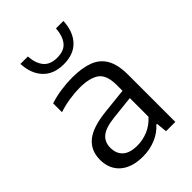

<svg xmlns="http://www.w3.org/2000/svg" viewBox="-232 -900 1014 1014"><g transform="rotate(-45 275.0 -393.0)"><path d="M225.5 9Q142.5 9 97 -31Q51.5 -71 51.5 -139.5Q51.5 -209.5 100.2 -249Q149 -288.5 258 -299L393.5 -313.5V-356Q393.5 -432 356 -458.5Q318.5 -485 244 -485Q211 -485 169.8 -479Q128.5 -473 87.5 -459.5V-525.5Q124.5 -538 169.2 -544.5Q214 -551 254 -551Q327 -551 376 -532.5Q425 -514 449.8 -470.5Q474.5 -427 474.5 -351.5V0H405L399 -61H393.5Q365 -28 320.5 -9.5Q276 9 225.5 9ZM135 -146Q135 -102 162.2 -77.5Q189.5 -53 245 -53Q285 -53 323.8 -69Q362.5 -85 393.5 -119.5V-259L263.5 -245Q194 -237.5 164.5 -213.2Q135 -189 135 -146ZM273.5 -631.5Q198.5 -631.5 157.2 -675.8Q116 -720 112.5 -795H168Q171.5 -741.5 196.5 -711Q221.5 -680.5 273.5 -680.5Q326 -680.5 350.2 -711Q374.5 -741.5 378 -795H433.5Q430 -719 389.2 -675.2Q348.5 -631.5 273.5 -631.5Z"/></g></svg>

Font: Encode Sans SemiExpanded SemiExpanded
Style: Regular
Weight: 400
Width: 6
Designer: Multiple Designers
Foundry: Impallari Type
Version: Version 3.000; ttfautohint (v1.8.3) -l 8 -r 50 -G 200 -x 14 